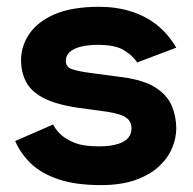

<svg xmlns="http://www.w3.org/2000/svg" viewBox="-20 -532 569 565"><path d="M383.7 -348.3Q369.3 -369.7 343.8 -384.8Q318.3 -400 268.7 -400Q239.3 -400 218 -394.7Q196.7 -389.3 185.2 -379Q173.7 -368.7 173.7 -353Q173.7 -334.3 193 -328Q212.3 -321.7 248.3 -317L341.3 -304.7Q405 -296 439 -273.5Q473 -251 485.8 -219.8Q498.7 -188.7 498.7 -153.7Q498.7 -125.3 486.3 -96Q474 -66.7 447.7 -42.2Q421.3 -17.7 379 -2.5Q336.7 12.7 277.3 12.7Q203 12.7 152.7 -4.2Q102.3 -21 71.7 -50.2Q41 -79.3 24.7 -117L136.3 -165.7Q141.7 -153.7 156.2 -138.7Q170.7 -123.7 197.8 -112.5Q225 -101.3 270 -101.3Q305.3 -101.3 327 -108.3Q348.7 -115.3 357.8 -127Q367 -138.7 367 -154.3Q367 -173.7 352.3 -185Q337.7 -196.3 296.3 -203L206.7 -215.3Q141.7 -225.3 106 -244.7Q70.3 -264 56.2 -292.2Q42 -320.3 42 -355Q42 -396.3 66.3 -432.3Q90.7 -468.3 141.3 -490.2Q192 -512 272 -512Q322 -512 365.3 -498.5Q408.7 -485 442.2 -458.2Q475.7 -431.3 498.7 -391.7Z"/></svg>

Font: Nata Sans
Style: Regular
Weight: 400
Designer: Daniel Uzquiano Cruz
Version: Version 1.001